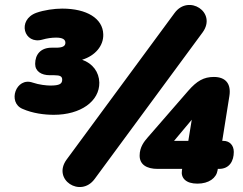

<svg xmlns="http://www.w3.org/2000/svg" viewBox="-20 -743 987 781"><path d="M199 -276C308 -276 385 -331 384 -407C383 -450 357 -485 314 -500C367 -516 402 -557 400 -604C398 -668 333 -708 233 -708C201 -708 159 -702 128 -691C48 -662 77 -560 153 -582C170 -587 190 -590 208 -590C234 -590 246 -583 246 -569C246 -555 234 -549 208 -549H190C146 -549 123 -522 123 -483C123 -453 148 -437 183 -437H201C225 -437 233 -432 233 -419C233 -402 222 -395 185 -395C170 -395 139 -398 113 -407C45 -431 9 -326 72 -300C113 -282 160 -276 199 -276ZM365 -15 804 -611C864 -693 747 -768 690 -690L251 -94C191 -12 308 63 365 -15ZM783 4C830 4 860 -19 865 -50L866 -56H871C914 -56 931 -89 931 -125C931 -154 912 -170 889 -170H884L913 -352C921 -402 898 -430 850 -430C809 -430 781 -414 746 -374L580 -183C567 -168 548 -145 548 -110C548 -74 576 -56 621 -56H721L720 -50C715 -19 736 4 783 4ZM746 -170H688L760 -256Z"/></svg>

Font: SN Pro Black
Style: Italic
Weight: 900
Italic angle: -9°
Designer: Tobias Whetton
Foundry: Supernotes
Version: Version 1.001;Glyphs 3.2 (3249)